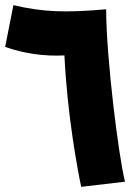

<svg xmlns="http://www.w3.org/2000/svg" viewBox="-20 -715 545 745"><path d="M295 10 465 -10C441 -104 392 -489 392 -679C233 -665 148 -668 32 -695L0 -533C73 -507 152 -496 230 -500C241 -269 281 -57 295 10Z"/></svg>

Font: Noto Sans Arabic UI XCn Bk
Style: Regular
Weight: 900
Width: 2
Designer: Monotype Design Team, Nadine Chahine and Nizar Qandah
Foundry: Monotype Imaging Inc.
Version: Version 2.010